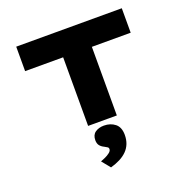

<svg xmlns="http://www.w3.org/2000/svg" viewBox="-172 -863 1329 1357"><g transform="rotate(-20 492.0 -184.5)"><path d="M381 0V-516H95V-700H889V-516H597V0ZM433 331 381 267Q395 262 415 253Q435 244 451 231.5Q467 219 467 205Q467 195 459.5 190Q452 185 439 178Q416 167 405 152Q394 137 394 113Q394 73 420.5 54.5Q447 36 486 36Q535 36 569 63Q603 90 603 148Q603 184 591.5 213.5Q580 243 557.5 265.5Q535 288 503.5 304Q472 320 433 331Z"/></g></svg>

Font: Lexend Zetta Black
Style: Regular
Weight: 900
Designer: Bonnie Shaver-Troup, Thomas Jockin
Foundry: Lexend
Version: Version 1.007